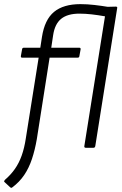

<svg xmlns="http://www.w3.org/2000/svg" viewBox="-36 -715 592 929"><path d="M204 -436 142 -41Q133 11 118.5 54.5Q104 98 81 132Q58 166 23 192Q19 196 13 191L-14 166Q-17 163 -16 161Q-15 159 -12 155Q16 131 36 102.5Q56 74 69 37.5Q82 1 89 -46L151 -436H71Q64 -436 65 -444L71 -477Q72 -484 79 -484H159L167 -536Q180 -620 225.5 -657.5Q271 -695 353 -695Q386 -695 420.5 -691Q455 -687 485 -682L524 -683Q533 -683 531 -676L425 -8Q424 -4 422 -2Q420 0 416 0H379Q371 0 372 -8L472 -636Q438 -642 407.5 -645.5Q377 -649 348 -649Q291 -649 260 -624Q229 -599 221 -544L212 -484H348Q355 -484 354 -476L348 -443Q347 -436 340 -436Z"/></svg>

Font: Sofia Sans Light
Style: Italic
Weight: 300
Italic angle: -9°
Version: Version 4.100-B